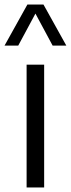

<svg xmlns="http://www.w3.org/2000/svg" viewBox="-48 -828 313 848"><path d="M69.5 0V-542.5H147V0ZM-28 -626.5 73 -808H144L245 -626.5H184.5L108.5 -768L32.5 -626.5Z"/></svg>

Font: Encode Sans SemiCondensed SemiCondensed
Style: Regular
Weight: 400
Width: 4
Designer: Multiple Designers
Foundry: Impallari Type
Version: Version 3.000; ttfautohint (v1.8.3) -l 8 -r 50 -G 200 -x 14 